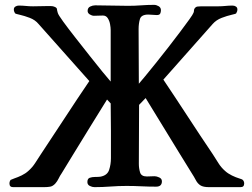

<svg xmlns="http://www.w3.org/2000/svg" viewBox="-20 -773 1040 791"><path d="M986 -17Q986 -26 980 -32Q979 -34 965.5 -38Q952 -42 935.5 -50Q919 -58 907 -69Q891 -83 879.5 -101.5Q868 -120 857 -137Q805 -214 754.5 -291.5Q704 -369 653 -445L856 -674Q871 -691 893.5 -699.5Q916 -708 934 -712Q952 -716 953 -718Q958 -726 958 -734Q958 -742 952 -746Q946 -750 938 -750Q923 -750 908.5 -748.5Q894 -747 879 -747H809Q801 -747 793.5 -746Q786 -745 781 -737Q779 -733 779 -728.5Q779 -724 777 -720Q775 -714 760 -693Q745 -672 722 -641.5Q699 -611 673 -577.5Q647 -544 622 -513Q597 -482 578.5 -459.5Q560 -437 552 -428Q552 -484 551.5 -540.5Q551 -597 551 -653Q551 -676 556.5 -694.5Q562 -713 591 -713Q599 -713 608 -712Q617 -711 626 -711Q637 -711 640 -717Q643 -723 643 -731Q643 -742 633.5 -747.5Q624 -753 615 -753Q588 -753 561.5 -751Q535 -749 508 -749Q474 -749 440 -750Q406 -751 372 -751Q362 -751 351.5 -746Q341 -741 341 -728Q341 -719 350 -713.5Q359 -708 367 -708Q376 -708 385.5 -708.5Q395 -709 404 -709Q417 -709 424 -698Q431 -687 433.5 -673Q436 -659 436 -649V-437Q426 -448 402 -477.5Q378 -507 348 -545Q318 -583 289 -620Q260 -657 240 -684.5Q220 -712 218 -720Q215 -730 214.5 -736Q214 -742 202 -746Q197 -748 188 -748Q179 -748 174 -748Q160 -748 145 -747.5Q130 -747 116 -747Q101 -747 86.5 -748.5Q72 -750 57 -750Q50 -750 43.5 -746Q37 -742 37 -734Q37 -726 42 -718Q44 -716 62 -712Q80 -708 102.5 -699.5Q125 -691 139 -674L348 -439Q297 -364 247.5 -288Q198 -212 148 -137Q137 -120 125 -101.5Q113 -83 97 -69Q85 -58 69.5 -50.5Q54 -43 39 -38Q38 -37 31.5 -35Q25 -33 24 -32Q19 -26 19 -17Q19 -2 34 -2Q66 -2 98 -2Q130 -2 162 -2Q176 -2 187 -4Q198 -6 208 -17Q216 -26 221.5 -37.5Q227 -49 234 -59L281 -136Q316 -193 351 -250Q386 -307 421 -363L436 -347Q437 -291 437 -234Q437 -177 437 -121Q437 -96 429.5 -73Q422 -50 393 -45Q385 -44 372 -44Q359 -44 349.5 -40.5Q340 -37 340 -23Q340 -12 350 -7Q360 -2 369 -2Q402 -2 435 -4.5Q468 -7 501 -7Q532 -7 562 -5.5Q592 -4 623 -4Q647 -4 647 -26Q647 -37 636 -42Q625 -47 617 -47Q609 -47 601 -46.5Q593 -46 585 -46Q562 -46 557 -63Q552 -80 552 -98Q552 -159 552.5 -219.5Q553 -280 553 -341L580 -369L719 -142L769 -61Q780 -44 787 -30.5Q794 -17 805.5 -9.5Q817 -2 841 -2Q873 -2 906 -2Q939 -2 971 -2Q986 -2 986 -17Z"/></svg>

Font: UoqMunThenKhung
Style: Regular
Weight: 400
Designer: Font-Kai, 金井和夫, 宇文滿月
Foundry: Kazuo Kanai, Moonlit Owen
Version: Version 1.197